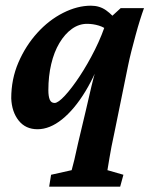

<svg xmlns="http://www.w3.org/2000/svg" viewBox="-20 -458 546 692"><path d="M499 -428.7Q492.2 -410.2 484.4 -385.3Q476.6 -360.4 468.8 -331.5Q460.9 -302.7 453.6 -273.9Q446.3 -245.1 441.4 -220.7L392.6 18.6Q379.9 77.1 374.5 111.3Q369.1 145.5 367.2 155.3L424.8 171.9L413.1 214.8H157.2L164.1 171.9L238.3 155.3Q242.2 141.6 248 117.7Q253.9 93.8 261.7 56.6L290 -62.5Q295.9 -89.8 309.6 -147Q323.2 -204.1 348.6 -283.2H357.4Q327.1 -193.4 287.6 -128.4Q248 -63.5 203.6 -27.8Q159.2 7.8 115.2 7.8Q72.3 7.8 47.4 -23.4Q22.5 -54.7 20.5 -103.5Q20.5 -172.9 46.4 -232.9Q72.3 -293 114.3 -339.4Q156.2 -385.7 207.5 -411.6Q258.8 -437.5 307.6 -437.5Q338.9 -437.5 362.3 -420.9Q385.7 -404.3 408.2 -375L374 -343.8Q357.4 -359.4 336.4 -365.7Q315.4 -372.1 293.9 -372.1Q264.6 -372.1 239.3 -354Q213.9 -335.9 194.3 -303.2Q174.8 -270.5 164.6 -227.1Q154.3 -183.6 154.3 -132.8Q154.3 -111.3 159.2 -99.1Q164.1 -86.9 176.8 -86.9Q189.5 -86.9 213.9 -113.3Q238.3 -139.6 267.1 -183.1Q295.9 -226.6 322.3 -279.3Q348.6 -332 365.2 -385.7L380.9 -397.5L415 -428.7Z"/></svg>

Font: Crimson Pro
Style: Bold Italic
Weight: 700
Italic angle: -12°
Designer: Jacques Le Bailly
Foundry: Baron von Fonthausen
Version: Version 1.003